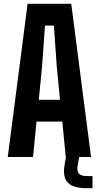

<svg xmlns="http://www.w3.org/2000/svg" viewBox="-20 -820 516 1003"><path d="M20.6 0 124.1 -800H352.2L455.6 0H323.5L305.5 -184.8H170.7L152.7 0ZM182.6 -298.6H293.7L276.5 -473.3L261.4 -686.2H214.9L199.8 -473.2ZM463.3 163.1H433.4Q364.8 163.1 336 135.7Q307.3 108.2 316.5 47.5L324.5 0H393.5L385.2 47.5Q381.1 75.5 392.7 87.6Q404.4 99.7 433.7 99.7H463.3Z"/></svg>

Font: Big Shoulders Text SC Thin
Style: Regular
Weight: 100
Designer: Patric King
Foundry: XO Type Co
Version: Version 2.002